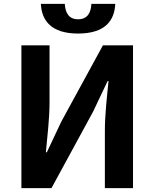

<svg xmlns="http://www.w3.org/2000/svg" viewBox="-20 -976 801 996"><path d="M91 0H247L463 -397L538 -555H543C535 -475 524 -382 524 -297V0H670V-741H514L298 -345L223 -186H218C225 -263 237 -361 237 -445V-741H91ZM385 -802C525 -802 574 -869 578 -956H454C452 -908 432 -876 385 -876C338 -876 319 -908 316 -956H192C196 -869 246 -802 385 -802Z"/></svg>

Font: Source Han Sans JP
Style: Bold
Weight: 700
Designer: Ryoko NISHIZUKA 西塚涼子 (kana, bopomofo & ideographs); Paul D. Hunt (Latin, Greek & Cyrillic); Sandoll Communications 산돌커뮤니
Foundry: Adobe
Version: Version 2.002;hotconv 1.0.116;makeotfexe 2.5.65601